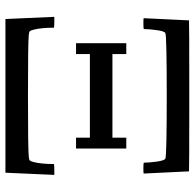

<svg xmlns="http://www.w3.org/2000/svg" viewBox="-25 -692 717 707"><g transform="rotate(90 333.5 -338.5)"><path d="M47 -509 55 -676Q55 -677 333 -677Q611 -677 611 -676L619 -509Q619 -508 599 -508Q579 -508 579 -510Q579 -529 575 -557.5Q571 -586 564 -589Q550 -594 333 -594Q116 -594 102 -589Q95 -586 91 -557.5Q87 -529 87 -510Q87 -508 67 -508Q47 -508 47 -509ZM139 -260V-445H179V-394H487V-445H527V-260H487V-311H179V-260ZM50 0 42 -180H62Q82 -180 82 -178Q82 -133 89 -105Q92 -93 95 -90Q98 -87 108 -86Q136 -83 333 -83Q530 -83 558 -86Q568 -87 571 -90Q574 -93 577 -105Q584 -133 584 -178Q584 -180 604 -180H624L616 0Z"/></g></svg>

Font: MathJax_Main
Style: Regular
Weight: 400
Version: Version 1.1